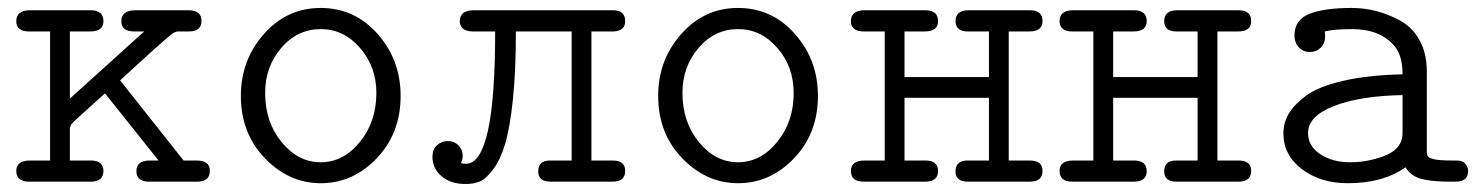

<svg xmlns="http://www.w3.org/2000/svg" viewBox="-20 -457 3714 483"><path d="M21 -26.9Q21 -52.7 54.2 -53.2H106V-377.9H50.8Q21 -378.9 21 -403.8Q21 -430.7 54.2 -431.2H208Q240.2 -431.2 240.2 -403.8Q240.2 -377.9 207 -377.9Q207 -377.9 155.8 -377.9V-209L342.8 -377.9H317.9Q284.7 -377.9 285.2 -403.8Q285.2 -430.7 319.8 -431.2H454.1Q487.3 -431.2 486.8 -403.8Q486.8 -377.9 455.1 -377.9Q455.1 -377.9 428.2 -377.9Q420.4 -377.9 410.2 -369.9Q399.9 -361.8 356.9 -323.2Q314 -284.2 282.2 -254.9L441.9 -53.2H475.1Q508.3 -53.2 507.8 -26.9Q507.8 0 476.1 0H355Q322.8 0 323.2 -26.9Q323.2 -52.7 356 -53.2H378.9L244.1 -222.2Q223.1 -203.1 193.8 -176.8Q165 -150.9 160.4 -145.5Q155.8 -140.1 155.8 -130.9Q155.8 -129.9 155.8 -128.9V-53.2H210.9Q239.7 -52.2 240.2 -26.9Q240.2 0 208 0H53.2Q21 0 21 -26.9Z M585.9 -215.8Q585.9 -305.7 643.8 -371.3Q701.7 -437 786.9 -437Q872.1 -437 929.9 -371.6Q987.8 -306.2 987.8 -215.8Q987.8 -121.6 927.7 -58.8Q867.7 3.9 787.1 3.9Q707 3.9 646.5 -58.8Q585.9 -121.6 585.9 -215.8ZM647 -223.1Q647 -149.9 688.5 -99.4Q730 -48.8 786.9 -48.8Q843.8 -48.8 885.3 -99.9Q926.8 -150.9 926.8 -223.1Q926.8 -289.1 885.7 -336.4Q844.7 -383.8 787.1 -383.8Q728 -383.8 687.5 -336.4Q647 -289.1 647 -223.1Z M1067.9 -63Q1067.9 -81.1 1079.3 -91.6Q1090.8 -102.1 1106 -102.1Q1123 -102.1 1133.5 -91.1Q1144 -80.1 1144 -64.9Q1144 -56.2 1139.6 -46.9Q1145.5 -44.9 1151.9 -44.9Q1226.1 -44.9 1225.6 -377.9H1168Q1137.2 -378.9 1136.7 -403.8Q1136.7 -430.7 1170.9 -431.2H1522Q1552.7 -431.2 1552.7 -403.8Q1552.7 -378.9 1522.9 -377.9H1467.8V-53.2H1521Q1553.2 -53.2 1552.7 -26.9Q1552.7 0 1521 0H1365.7Q1333.5 0 1334 -25.9Q1334 -52.7 1362.8 -53.2H1418V-377.9H1277.8Q1277.8 -278.8 1270.3 -206.8Q1262.7 -134.8 1250.7 -95Q1238.8 -55.2 1220.7 -31Q1202.6 -6.8 1187.3 -0.5Q1171.9 5.9 1150.9 5.9Q1113.8 5.9 1090.8 -13.7Q1067.9 -33.2 1067.9 -63Z M1635.7 -215.8Q1635.7 -305.7 1693.6 -371.3Q1751.5 -437 1836.7 -437Q1921.9 -437 1979.7 -371.6Q2037.6 -306.2 2037.6 -215.8Q2037.6 -121.6 1977.5 -58.8Q1917.5 3.9 1836.9 3.9Q1756.8 3.9 1696.3 -58.8Q1635.7 -121.6 1635.7 -215.8ZM1696.8 -223.1Q1696.8 -149.9 1738.3 -99.4Q1779.8 -48.8 1836.7 -48.8Q1893.6 -48.8 1935.1 -99.9Q1976.6 -150.9 1976.6 -223.1Q1976.6 -289.1 1935.5 -336.4Q1894.5 -383.8 1836.9 -383.8Q1777.8 -383.8 1737.3 -336.4Q1696.8 -289.1 1696.8 -223.1Z M2120.6 -26.9Q2120.6 -52.7 2153.8 -53.2H2205.6V-377.9H2150.4Q2120.6 -378.9 2120.6 -403.8Q2120.6 -430.7 2153.8 -431.2H2307.6Q2339.8 -431.2 2339.8 -403.8Q2339.8 -377.9 2306.6 -377.9Q2306.6 -377.9 2255.4 -377.9V-263.2H2467.8V-377.9H2412.6Q2383.8 -378.9 2383.8 -403.8Q2383.8 -430.7 2415.5 -431.2H2570.8Q2603 -431.2 2602.5 -403.8Q2602.5 -377.9 2569.8 -377.9H2517.6V-53.2H2570.8Q2603 -53.2 2602.5 -26.9Q2602.5 0 2570.8 0H2414.6Q2383.8 0 2383.8 -25.9Q2383.8 -52.7 2412.6 -53.2H2467.8V-210.9H2255.4V-53.2H2310.5Q2339.4 -52.2 2339.8 -26.9Q2339.8 0 2307.6 0H2152.8Q2120.6 0 2120.6 -26.9Z M2645.5 -26.9Q2645.5 -52.7 2678.7 -53.2H2730.5V-377.9H2675.3Q2645.5 -378.9 2645.5 -403.8Q2645.5 -430.7 2678.7 -431.2H2832.5Q2864.7 -431.2 2864.7 -403.8Q2864.7 -377.9 2831.5 -377.9Q2831.5 -377.9 2780.3 -377.9V-263.2H2992.7V-377.9H2937.5Q2908.7 -378.9 2908.7 -403.8Q2908.7 -430.7 2940.4 -431.2H3095.7Q3127.9 -431.2 3127.4 -403.8Q3127.4 -377.9 3094.7 -377.9H3042.5V-53.2H3095.7Q3127.9 -53.2 3127.4 -26.9Q3127.4 0 3095.7 0H2939.5Q2908.7 0 2908.7 -25.9Q2908.7 -52.7 2937.5 -53.2H2992.7V-210.9H2780.3V-53.2H2835.4Q2864.3 -52.2 2864.7 -26.9Q2864.7 0 2832.5 0H2677.7Q2645.5 0 2645.5 -26.9Z M3208.5 -122.1Q3208.5 -147 3221.4 -169.9Q3234.4 -192.9 3264.9 -215.8Q3295.4 -238.8 3357.9 -253.4Q3420.4 -268.1 3508.3 -270Q3508.3 -316.9 3488.3 -340.8Q3452.1 -383.8 3381.3 -383.8Q3336.4 -383.8 3312.5 -377.9Q3313.5 -374 3313.5 -365.2Q3313.5 -348.1 3302.5 -337.2Q3291.5 -326.2 3275.4 -326.2Q3258.3 -326.2 3247.3 -338.1Q3236.3 -350.1 3236.3 -367.2Q3236.3 -407.2 3273.9 -422.1Q3311.5 -437 3380.4 -437Q3411.1 -437 3441.2 -429.4Q3471.2 -421.9 3501.7 -405.5Q3532.2 -389.2 3550.8 -356.2Q3569.3 -323.2 3569.3 -277.8V-76.2Q3569.3 -67.4 3572.3 -63.2Q3575.2 -59.1 3588.9 -56.2Q3602.5 -53.2 3632.3 -53.2H3645.5Q3659.7 -53.2 3666.5 -44.7Q3673.3 -36.1 3673.3 -26.9Q3673.3 0 3641.6 0H3628.4Q3580.6 0 3554.9 -7.1Q3529.3 -14.2 3515.6 -36.1Q3459.5 3.9 3370.6 3.9Q3301.8 3.9 3255.1 -31.5Q3208.5 -66.9 3208.5 -122.1ZM3270.5 -122.1Q3270.5 -89.8 3301 -69.3Q3331.5 -48.8 3376.5 -48.8Q3419.4 -48.8 3460.4 -64Q3501.5 -79.1 3507.3 -110.8Q3508.3 -115.7 3508.3 -126V-217.8Q3401.4 -215.8 3335.9 -190.4Q3270.5 -165 3270.5 -122.1Z"/></svg>

Font: CMU Typewriter Text
Style: Light
Weight: 200
Version: Version 0.7.0